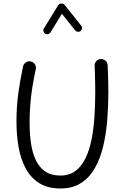

<svg xmlns="http://www.w3.org/2000/svg" viewBox="-20 -1034 699 1083"><path d="M153.8 -687.3Q139.2 -690.7 126.3 -682.3Q113.4 -674 110 -659.2Q92.9 -579.8 82.9 -505.3Q72.9 -430.8 72.9 -348.1Q72.9 -271.3 85.1 -203.1Q97.3 -134.9 125.8 -82.7Q154.2 -30.5 201.9 -0.7Q249.6 29.2 320.3 29.2Q389.3 29.2 437.1 -1.6Q484.9 -32.3 515.2 -85.9Q545.5 -139.6 562.1 -209Q578.7 -278.4 584.9 -356.8Q591.2 -435.2 591.2 -514.5Q591.2 -538.3 590.6 -565.9Q590 -593.4 589.1 -619.8Q588.1 -646.2 587.1 -666.3Q586.2 -681.8 575 -691.7Q563.8 -701.6 548.5 -701Q533.6 -700.5 523.4 -689.4Q513.2 -678.2 513.8 -662.8Q514.8 -642.9 515.5 -617Q516.2 -591.2 516.7 -564.3Q517.2 -537.5 517.2 -514.5Q517.2 -444.6 512.8 -376.4Q508.4 -308.1 496.6 -248.1Q484.7 -188.2 462.7 -142.2Q440.8 -96.2 405.9 -70Q370.9 -43.8 320.3 -43.8Q269.2 -43.8 235.6 -66.5Q202 -89.2 182.5 -129.7Q163.1 -170.3 155 -224.4Q146.9 -278.5 146.9 -341.6Q146.9 -396.9 151 -446.6Q155.2 -496.3 163 -544.6Q170.8 -592.8 181.9 -643.6Q185.3 -658.3 176.9 -671.3Q168.6 -684.3 153.8 -687.3ZM234.6 -844Q242.1 -839.3 251 -841.5Q259.9 -843.6 264.6 -851L329.2 -956.3L404 -862.5Q409.5 -855.9 418.6 -854.8Q427.7 -853.6 434.3 -858.9Q441.2 -864.6 442.3 -873.7Q443.4 -882.8 437.8 -889.4L344.1 -1007.1Q340.6 -1011.8 333.4 -1013.4Q326.2 -1015 319.2 -1013.2Q312.3 -1011.4 308.7 -1005.2L227.6 -873.7Q222.9 -866.1 225.1 -857.4Q227.2 -848.7 234.6 -844Z"/></svg>

Font: Mikhak VF
Style: Regular
Weight: 100
Designer: Amin Abedi
Version: Version 3.001